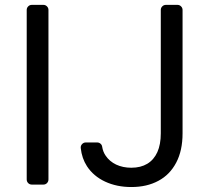

<svg xmlns="http://www.w3.org/2000/svg" viewBox="-20 -747 847 777"><path d="M88.1 -21V-706.7Q88.1 -715.2 94.1 -721.2Q100.1 -727.3 109 -727.3H155.5Q164.1 -727.3 170.1 -721.2Q176.1 -715.2 176.1 -706.7V-21Q176.1 -12.1 170.1 -6Q164.1 0 155.5 0H109Q100.1 0 94.1 -6Q88.1 -12.1 88.1 -21ZM405.2 -12.1Q358.3 -34.1 332 -74.2Q311.1 -106.5 306.8 -147.7Q305.8 -157 312 -163.7Q318.2 -170.5 327.4 -170.5H372.9Q380.7 -170.5 386.5 -165.7Q392.4 -160.9 393.5 -153.1Q396.7 -132.5 407.7 -116.8Q423.3 -93.8 449.9 -81Q477.3 -68.2 511.4 -68.2Q549.4 -68.2 576 -84.2Q602.6 -100.1 616.8 -131.4Q630.7 -162.3 630.7 -207.4V-706.7Q630.7 -715.2 636.7 -721.2Q642.8 -727.3 651.6 -727.3H698.2Q706.7 -727.3 712.7 -721.2Q718.8 -715.2 718.8 -706.7V-207.4Q718.8 -137.8 693.2 -89.1Q667.3 -39.8 621.1 -15.3Q574.6 9.9 511.4 9.9Q452.4 9.9 405.2 -12.1Z"/></svg>

Font: DeltaSans
Style: Regular
Weight: 400
Designer: Rasmus Andersson
Foundry: rsms
Version: Version 3.012